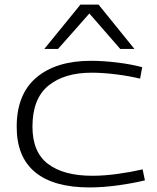

<svg xmlns="http://www.w3.org/2000/svg" viewBox="-20 -810 689 840"><path d="M53 -255Q53 -398 139.5 -471Q226 -544 378 -544Q431 -544 492.5 -536.5Q554 -529 602 -516L593 -466Q543 -478 485.5 -485Q428 -492 381 -492Q261 -492 191.5 -435Q122 -378 122 -256Q122 -144 190.5 -92.5Q259 -41 384 -41Q435 -41 493.5 -49Q552 -57 604 -69L614 -21Q561 -8 495.5 1Q430 10 371 10Q215 10 134 -56.5Q53 -123 53 -255ZM174 -596 332 -790H411L568 -596H506L371 -751L234 -596Z"/></svg>

Font: Georama Extended Light
Style: Regular
Weight: 300
Width: 7
Designer: Jean-Baptiste Levee
Foundry: Production Type
Version: Version 1.000